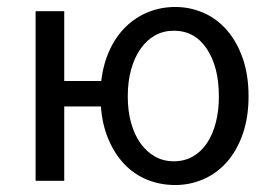

<svg xmlns="http://www.w3.org/2000/svg" viewBox="-20 -518 778 550"><path d="M482 12Q439 12 402 -3Q365 -18 337 -47Q309 -76 291 -118Q273 -160 269 -213H164V0H82V-486H164V-286H270Q276 -336 294.5 -375.5Q313 -415 341 -442Q369 -469 405 -483.5Q441 -498 482 -498Q525 -498 563.5 -481Q602 -464 630.5 -431Q659 -398 675.5 -350.5Q692 -303 692 -242Q692 -182 675.5 -134.5Q659 -87 630.5 -54.5Q602 -22 563.5 -5Q525 12 482 12ZM478 -56Q508 -56 532 -69.5Q556 -83 572.5 -107.5Q589 -132 598 -166Q607 -200 607 -242Q607 -326 572.5 -378Q538 -430 478 -430Q448 -430 424 -416.5Q400 -403 382.5 -378Q365 -353 355.5 -318.5Q346 -284 346 -242Q346 -200 355.5 -166Q365 -132 382.5 -107.5Q400 -83 424 -69.5Q448 -56 478 -56Z"/></svg>

Font: CV Source Sans
Style: Regular
Weight: 400
Designer: Paul D. Hunt
Foundry: Adobe Systems Incorporated
Version: Version 3.001